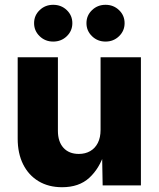

<svg xmlns="http://www.w3.org/2000/svg" viewBox="-20 -783 670 811"><path d="M242.2 7.8Q185.1 7.8 142.8 -17.6Q100.6 -43 77.6 -89.1Q54.7 -135.3 54.7 -197.3V-541H224.6V-230.5Q224.6 -184.6 248 -158.7Q271.5 -132.8 313 -132.8Q340.3 -132.8 361.1 -144.8Q381.8 -156.7 393.3 -179.4Q404.8 -202.1 404.8 -234.4V-541H575.2V0H413.6L411.1 -137.7H421.4Q400.4 -71.8 357.2 -32Q314 7.8 242.2 7.8ZM425.8 -607.4Q392.1 -607.4 368.7 -630.1Q345.2 -652.8 345.2 -685.1Q345.2 -717.8 368.7 -740.2Q392.1 -762.7 425.8 -762.7Q459.5 -762.7 482.9 -740.2Q506.3 -717.8 506.3 -685.1Q506.3 -652.8 482.9 -630.1Q459.5 -607.4 425.8 -607.4ZM204.6 -607.4Q170.9 -607.4 147.5 -630.1Q124 -652.8 124 -685.1Q124 -717.8 147.5 -740.2Q170.9 -762.7 204.6 -762.7Q238.8 -762.7 262.2 -740.2Q285.6 -717.8 285.6 -685.1Q285.6 -652.8 262.2 -630.1Q238.8 -607.4 204.6 -607.4Z"/></svg>

Font: Inter 17pt ExtraBold
Style: Regular
Weight: 800
Version: Version 4.001;git-66647c0bb